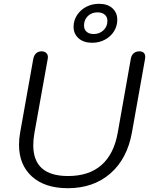

<svg xmlns="http://www.w3.org/2000/svg" viewBox="-20 -980 786 1010"><path d="M80 -219Q80 -249 86 -283L155 -670Q159 -690 170.5 -700Q182 -710 199 -710Q213 -710 222.5 -702Q232 -694 232 -679Q232 -673 231 -670L161 -280Q155 -246 155 -216Q155 -54 338 -54Q448 -54 513.5 -111.5Q579 -169 599 -280L668 -670Q671 -689 683 -699.5Q695 -710 713 -710Q728 -710 736 -702.5Q744 -695 744 -680Q744 -674 743 -670L674 -283Q649 -144 560 -67Q471 10 337 10Q216 10 148 -51.5Q80 -113 80 -219ZM367 -839Q367 -872 385 -900Q403 -928 433.5 -944Q464 -960 501 -960Q546 -960 571.5 -936.5Q597 -913 597 -876Q597 -843 579.5 -815Q562 -787 531.5 -771Q501 -755 465 -755Q420 -755 393.5 -778.5Q367 -802 367 -839ZM545 -870Q545 -891 531 -903Q517 -915 493 -915Q462 -915 442 -895.5Q422 -876 422 -846Q422 -825 435.5 -813Q449 -801 473 -801Q503 -801 524 -820.5Q545 -840 545 -870Z"/></svg>

Font: Kodchasan
Style: Italic
Weight: 400
Italic angle: -10°
Version: Version 1.000; ttfautohint (v1.6)